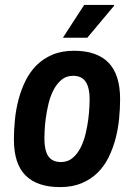

<svg xmlns="http://www.w3.org/2000/svg" viewBox="-20 -743 541 775"><path d="M36.1 -180.2Q36.1 -218.8 40.3 -260.3Q44.4 -301.8 54.9 -341.6Q65.4 -381.3 83 -417Q100.6 -452.6 127.4 -479.5Q154.3 -506.3 191.7 -522.2Q229 -538.1 278.8 -538.1Q371.1 -538.1 418 -490Q464.8 -441.9 464.8 -342.8Q464.8 -304.2 460.7 -262.7Q456.5 -221.2 446 -181.9Q435.5 -142.6 418 -107.2Q400.4 -71.8 373.5 -45.4Q346.7 -19 309.3 -3.4Q272 12.2 222.2 12.2Q130.4 12.2 83.3 -34.7Q36.1 -81.5 36.1 -180.2ZM159.2 -183.1Q159.2 -136.2 175 -112.5Q190.9 -88.9 226.1 -88.9Q253.4 -88.9 272.7 -105Q292 -121.1 304.9 -146.2Q317.9 -171.4 325.2 -201.7Q332.5 -231.9 336.2 -260.3Q339.8 -288.6 340.8 -311Q341.8 -333.5 341.8 -342.8Q341.8 -388.7 325.9 -412.8Q310.1 -437 274.9 -437Q247.6 -437 228.3 -420.9Q209 -404.8 196 -379.6Q183.1 -354.5 175.8 -324.2Q168.5 -293.9 164.8 -265.9Q161.1 -237.8 160.2 -215.1Q159.2 -192.4 159.2 -183.1ZM439.9 -723.1 440.9 -720.2 332.5 -590.8H233.9L319.8 -723.1Z"/></svg>

Font: Archivo Narrow
Style: Bold Italic
Weight: 700
Italic angle: -8°
Designer: Hector Gatti
Foundry: Hector Gatti
Version: 1.002; ttfautohint (v0.8)